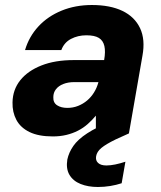

<svg xmlns="http://www.w3.org/2000/svg" viewBox="-20 -533 644 767"><path d="M191 12Q134 12 98 -5.5Q62 -23 45.5 -54Q29 -85 30 -124Q31 -175 61 -212.5Q91 -250 145.5 -271.5Q200 -293 275 -293H396Q402 -327 397 -349Q392 -371 375 -381.5Q358 -392 325 -392Q291 -392 263.5 -377.5Q236 -363 225 -333H80Q96 -387 133.5 -427.5Q171 -468 226 -490.5Q281 -513 347 -513Q420 -513 469 -489.5Q518 -466 539.5 -420.5Q561 -375 549 -310L495 0H363V-71Q348 -53 330.5 -37.5Q313 -22 291.5 -11Q270 0 245 6Q220 12 191 12ZM249 -102Q272 -102 292 -110Q312 -118 328 -131.5Q344 -145 355.5 -163.5Q367 -182 373 -204V-205H277Q252 -205 233 -197.5Q214 -190 203.5 -176.5Q193 -163 193 -145Q192 -123 208 -112.5Q224 -102 249 -102ZM371 214Q332 214 302 202Q272 190 257.5 165.5Q243 141 249 104Q255 76 273 50Q291 24 328.5 -0.5Q366 -25 428 -50L475 -69L495 0L442 24Q403 43 385 58Q367 73 364 91Q361 108 372 118Q383 128 405 128Q421 128 440.5 124Q460 120 481 113L466 199Q445 206 420.5 210Q396 214 371 214Z"/></svg>

Font: DM Sans 17pt Black
Style: Italic
Weight: 900
Italic angle: -10°
Version: Version 4.004;gftools[0.9.30]